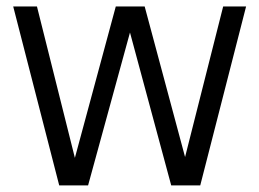

<svg xmlns="http://www.w3.org/2000/svg" viewBox="-20 -562 786 582"><path d="M159.5 0 20 -542.5H92L207 -83.5L331 -542.5H418.5L541 -86L656.5 -542.5H726L587 0H499L374 -463.5L247 0Z"/></svg>

Font: Encode Sans Condensed Condensed
Style: Regular
Weight: 400
Width: 3
Designer: Multiple Designers
Foundry: Impallari Type
Version: Version 3.000; ttfautohint (v1.8.3) -l 8 -r 50 -G 200 -x 14 